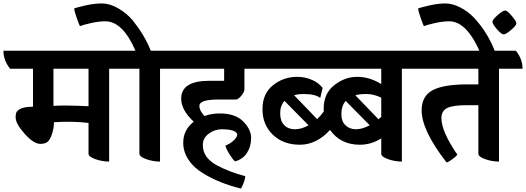

<svg xmlns="http://www.w3.org/2000/svg" viewBox="-69 -920 3060 1117"><path d="M703 -520H566V20Q526 20 486 6Q446 -8 446 -26V-205Q349 -216 245 -209Q245 -175 233.5 -140.5Q222 -106 207.5 -94.5Q193 -83 165 -83Q127 -83 74.5 -141.5Q22 -200 22 -237Q22 -263 30 -272Q52 -299 123 -299V-520H-10Q-49 -568 -49 -625H664Q703 -577 703 -520ZM242 -304Q294 -309 446 -302V-520H242Z M999 -520H862V20Q822 20 782 6Q742 -8 742 -26V-520H644Q605 -568 605 -625H719Q645 -796 544 -796Q505 -796 459 -785.5Q413 -775 396 -768Q392 -774 378 -814Q364 -854 362 -870Q377 -877 428.5 -888.5Q480 -900 524.5 -900Q569 -900 619 -871.5Q669 -843 706 -798Q774 -712 808 -625H960Q999 -577 999 -520Z M1304 -341H1201Q1091 -341 1091 -304Q1091 -275 1121 -245Q1161 -260 1209 -260Q1300 -260 1346 -213.5Q1392 -167 1392 -117.5Q1392 -68 1368 -31Q1344 6 1299 19Q1288 12 1267.5 -20.5Q1247 -53 1242 -73Q1269 -83 1290 -102.5Q1311 -122 1311 -136.5Q1311 -151 1287.5 -159.5Q1264 -168 1222 -168Q1180 -168 1145.5 -142.5Q1111 -117 1111 -77Q1111 -37 1133 -7.5Q1155 22 1195 43Q1267 81 1358 105Q1357 122 1348.5 144Q1340 166 1333 177Q1206 146 1112 88Q1059 56 1028 10Q997 -36 997 -90Q997 -164 1058 -212Q985 -280 985 -346Q985 -450 1149 -450H1235V-520H940Q901 -568 901 -625H1432Q1471 -577 1471 -520H1353V-402Q1353 -384 1334.5 -362.5Q1316 -341 1304 -341Z M2405 -520H2269V20Q2229 20 2189 6Q2149 -8 2149 -26V-115Q2091 -78 2024 -78Q1912 -78 1851 -164Q1772 -78 1675.5 -78Q1579 -78 1518.5 -136Q1458 -194 1458 -284.5Q1458 -375 1519 -424Q1580 -473 1660 -473Q1707 -473 1747 -455Q1787 -437 1808 -408L1794 -350Q1766 -373 1698 -373Q1666 -373 1642 -366L1776 -227Q1798 -248 1815 -272Q1814 -277 1814 -287Q1814 -376 1875.5 -424.5Q1937 -473 2009 -473Q2081 -473 2149 -431V-520H1414Q1375 -568 1375 -625H2366Q2405 -577 2405 -520ZM1586 -333Q1561 -305 1561 -260.5Q1561 -216 1584.5 -192Q1608 -168 1646.5 -168Q1685 -168 1726 -191ZM2149 -352Q2105 -373 2063.5 -373Q2022 -373 1998 -366L2133 -226Q2145 -236 2149 -240ZM1942 -333Q1917 -303 1917 -258Q1917 -213 1941.5 -190.5Q1966 -168 2002 -168Q2038 -168 2082 -191Z M2971 -520H2834V20Q2794 20 2754 6Q2714 -8 2714 -26V-308H2646Q2564 -308 2531.5 -291Q2499 -274 2499 -233Q2499 -155 2592 -20Q2582 -8 2561 7.5Q2540 23 2529 25Q2384 -161 2384 -278Q2384 -361 2447.5 -395Q2511 -429 2648 -429H2714V-520H2347Q2308 -568 2308 -625H2932Q2971 -577 2971 -520Z M2935 -784Q2935 -772 2904.5 -746Q2874 -720 2861 -720Q2848 -720 2822 -750Q2796 -780 2796 -793Q2796 -806 2826.5 -832.5Q2857 -859 2869.5 -859Q2882 -859 2908.5 -827.5Q2935 -796 2935 -784ZM2545 -796Q2506 -796 2460 -785.5Q2414 -775 2397 -768Q2393 -774 2379 -814Q2365 -854 2363 -870Q2378 -877 2429.5 -888.5Q2481 -900 2522 -900Q2563 -900 2608 -877Q2653 -854 2686 -819.5Q2719 -785 2748 -742Q2795 -671 2817 -601L2734 -592Q2652 -796 2545 -796Z"/></svg>

Font: Karma
Style: Bold
Weight: 700
Designer: Joana Correia
Foundry: Indian Type Foundry
Version: Version 1.202;PS 1.0;hotconv 1.0.78;makeotf.lib2.5.61930; tt